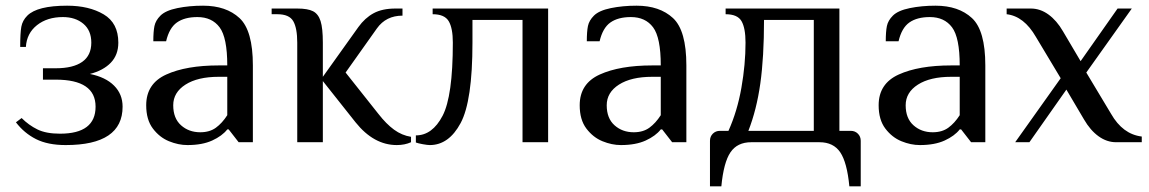

<svg xmlns="http://www.w3.org/2000/svg" viewBox="-20 -500 4039 675"><path d="M36 -70 56 -85Q81 -60 111.5 -45Q142 -30 191 -30Q316 -30 316 -125Q316 -220 176 -220H131V-260H176Q237 -260 269 -282.5Q301 -305 301 -350Q301 -393 273 -416.5Q245 -440 201 -440Q146 -440 110 -411.5Q74 -383 71 -335H51Q51 -384 55 -406Q59 -428 76 -445Q111 -480 216 -480Q293 -480 344.5 -449.5Q396 -419 396 -350Q396 -307 369.5 -279.5Q343 -252 296 -240Q351 -229 381 -199Q411 -169 411 -125Q411 10 211 10Q148 10 106.5 -11Q65 -32 36 -70Z M494 -130Q494 -206 564.5 -238Q635 -270 749 -270H779Q779 -368 752 -404Q725 -440 674 -440Q629 -440 602 -421Q575 -402 564 -355H519Q519 -389 523 -408.5Q527 -428 544 -445Q562 -463 603.5 -471.5Q645 -480 694 -480Q775 -480 822 -436.5Q869 -393 869 -270V0H819L784 -45H779Q761 -22 726 -6Q691 10 639 10Q607 10 574 -3.5Q541 -17 517.5 -48Q494 -79 494 -130ZM779 -95V-230H749Q675 -230 632 -202.5Q589 -175 589 -130Q589 -84 616.5 -59.5Q644 -35 684 -35Q717 -35 739 -51Q761 -67 779 -95Z M1230 -70 1115 -215V0H1025V-350Q1025 -401 1011 -425.5Q997 -450 955 -450H935V-470H1025Q1062 -470 1080.5 -460.5Q1099 -451 1107 -426Q1115 -401 1115 -350V-230L1240 -405Q1263 -437 1293.5 -453.5Q1324 -470 1370 -470H1395V-445Q1337 -445 1305 -400L1195 -245L1310 -100Q1338 -64 1365.5 -44Q1393 -24 1425 -19V0Q1403 10 1375 10Q1294 10 1230 -70Z M1442 1V-24Q1500 -24 1536 -93Q1572 -162 1572 -350Q1572 -401 1557.5 -425.5Q1543 -450 1501 -450V-470H1907V0H1817V-430H1641V-350Q1641 -145 1599.5 -67.5Q1558 10 1491 10Q1483 10 1466.5 7Q1450 4 1442 1Z M2018 -130Q2018 -206 2088.5 -238Q2159 -270 2273 -270H2303Q2303 -368 2276 -404Q2249 -440 2198 -440Q2153 -440 2126 -421Q2099 -402 2088 -355H2043Q2043 -389 2047 -408.5Q2051 -428 2068 -445Q2086 -463 2127.5 -471.5Q2169 -480 2218 -480Q2299 -480 2346 -436.5Q2393 -393 2393 -270V0H2343L2308 -45H2303Q2285 -22 2250 -6Q2215 10 2163 10Q2131 10 2098 -3.5Q2065 -17 2041.5 -48Q2018 -79 2018 -130ZM2303 -95V-230H2273Q2199 -230 2156 -202.5Q2113 -175 2113 -130Q2113 -84 2140.5 -59.5Q2168 -35 2208 -35Q2241 -35 2263 -51Q2285 -67 2303 -95Z M2476 -5Q2476 -20 2486 -30Q2496 -40 2511 -40H2541Q2572 -109 2586.5 -191.5Q2601 -274 2601 -350Q2601 -401 2587 -425.5Q2573 -450 2531 -450V-470H2931V-40H2971Q2986 -40 2996 -30Q3006 -20 3006 -5V155H2966Q2958 71 2934 35.5Q2910 0 2861 0H2621Q2572 0 2548 35.5Q2524 71 2516 155H2476ZM2841 -40V-430H2666Q2666 -299 2653 -206.5Q2640 -114 2611 -40Z M3069 -130Q3069 -206 3139.5 -238Q3210 -270 3324 -270H3354Q3354 -368 3327 -404Q3300 -440 3249 -440Q3204 -440 3177 -421Q3150 -402 3139 -355H3094Q3094 -389 3098 -408.5Q3102 -428 3119 -445Q3137 -463 3178.5 -471.5Q3220 -480 3269 -480Q3350 -480 3397 -436.5Q3444 -393 3444 -270V0H3394L3359 -45H3354Q3336 -22 3301 -6Q3266 10 3214 10Q3182 10 3149 -3.5Q3116 -17 3092.5 -48Q3069 -79 3069 -130ZM3354 -95V-230H3324Q3250 -230 3207 -202.5Q3164 -175 3164 -130Q3164 -84 3191.5 -59.5Q3219 -35 3259 -35Q3292 -35 3314 -51Q3336 -67 3354 -95Z M3709 -225 3622 -370Q3580 -443 3519 -450V-470H3604Q3637 -470 3666 -449Q3695 -428 3717 -390L3779 -285L3909 -470H3959L3799 -245L3886 -100Q3927 -28 3994 -20V0H3904Q3871 0 3842 -21Q3813 -42 3791 -80L3729 -185L3599 0H3549Z"/></svg>

Font: El Messiri
Style: Regular
Weight: 400
Designer: Mohamed Gaber
Foundry: Kief Type Foundry
Version: Version 2.006